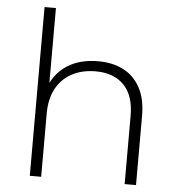

<svg xmlns="http://www.w3.org/2000/svg" viewBox="-53 -791 772 841"><g transform="rotate(5 333.5 -371.0)"><path d="M364 -526Q428 -526 475.5 -501.5Q523 -477 549.5 -427.5Q576 -378 576 -305V0H526V-301Q526 -389 481.5 -435Q437 -481 357 -481Q296 -481 251 -456Q206 -431 182.5 -386Q159 -341 159 -278V0H109V-742H159V-413Q183 -461 229 -491Q284 -526 364 -526Z"/></g></svg>

Font: Montserrat Z Light
Style: Regular
Weight: 300
Designer: Julieta Ulanovsky
Foundry: Julieta Ulanovsky
Version: Version 8.000